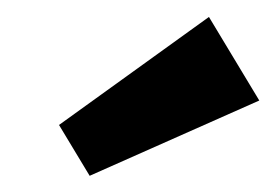

<svg xmlns="http://www.w3.org/2000/svg" viewBox="-20 -814 331 230"><path d="M87.4 -603.4 290.6 -693.6 230.3 -793.7 50.7 -664.3Z"/></svg>

Font: Secuela Black
Style: Regular
Weight: 900
Designer: Fernando Haro
Foundry: deFharo
Version: Version 1.704